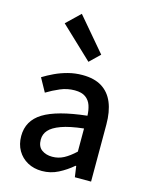

<svg xmlns="http://www.w3.org/2000/svg" viewBox="-132 -977 839 1075"><g transform="rotate(15 287.5 -440.0)"><path d="M217 14Q170 14 133.5 -6Q97 -26 76 -62Q55 -98 55 -146Q55 -235 133.5 -283.5Q212 -332 384 -351Q383 -383 374 -410Q365 -437 342.5 -453.5Q320 -470 279 -470Q236 -470 196 -453Q156 -436 120 -414L77 -492Q106 -510 141 -526.5Q176 -543 216 -553.5Q256 -564 299 -564Q368 -564 412 -536.5Q456 -509 477.5 -457Q499 -405 499 -331V0H405L396 -63H392Q355 -31 311 -8.5Q267 14 217 14ZM252 -78Q288 -78 319 -94.5Q350 -111 384 -143V-277Q303 -268 255 -250.5Q207 -233 186.5 -209.5Q166 -186 166 -155Q166 -114 191 -96Q216 -78 252 -78ZM311 -644 127 -818 206 -894 370 -701Z"/></g></svg>

Font: Noto Sans SC Thin Medium
Style: Regular
Weight: 500
Version: Version 2.004-H2;hotconv 1.0.118;makeotfexe 2.5.65603